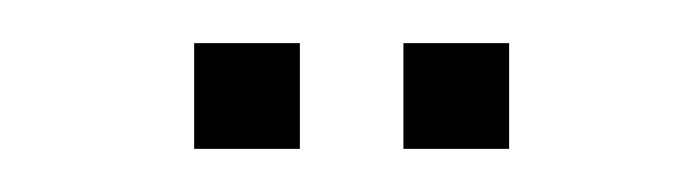

<svg xmlns="http://www.w3.org/2000/svg" viewBox="-20 -719 323 89"><path d="M167 -650V-699H216V-650ZM70 -650V-699H119V-650Z"/></svg>

Font: Big Shoulders Text Thin Thin
Style: Regular
Weight: 250
Version: Version 2.002